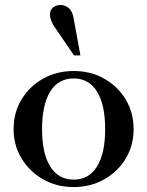

<svg xmlns="http://www.w3.org/2000/svg" viewBox="-20 -744 595 776"><path d="M278 12Q209 12 154.5 -19Q100 -50 67.5 -103Q35 -156 35 -222Q35 -289 67 -342Q99 -395 154 -426Q209 -457 278 -457Q347 -457 401.5 -426Q456 -395 488 -342Q520 -289 520 -222Q520 -156 488 -103Q456 -50 401 -19Q346 12 278 12ZM278 -18Q339 -18 372 -71Q405 -124 405 -222Q405 -321 372 -374Q339 -427 278 -427Q216 -427 183 -374Q150 -321 150 -222Q150 -124 183 -71Q216 -18 278 -18ZM279 -520 200 -636Q191 -649 186.5 -661.5Q182 -674 182 -685Q182 -704 195 -714Q208 -724 225 -724Q242 -724 257.5 -711.5Q273 -699 278 -668L305 -520Z"/></svg>

Font: Baskervville SemiBold
Style: Regular
Weight: 600
Version: Version 1.100